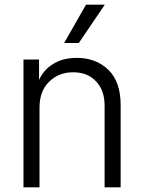

<svg xmlns="http://www.w3.org/2000/svg" viewBox="-20 -804 620 826"><path d="M81 2V-548H148V-462H149Q168 -504 209 -529Q250 -555 311 -555Q393 -555 447 -503Q499 -451 499 -353V2H430V-349Q430 -416 393 -454Q357 -493 295 -493Q232 -493 191 -452Q150 -412 150 -341V2ZM431 -784 319 -619H256L350 -784Z"/></svg>

Font: Sinter Normal
Style: Regular
Weight: 350
Foundry: Adobe & rsms
Version: Version 1.000